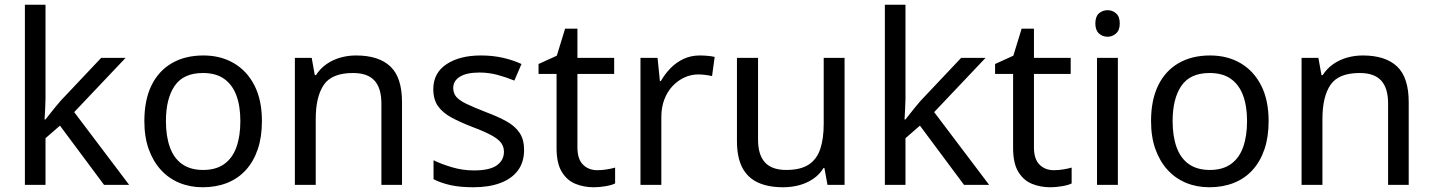

<svg xmlns="http://www.w3.org/2000/svg" viewBox="-20 -780 6044 810"><path d="M172 -363Q172 -347 170.5 -321Q169 -295 168 -276H172Q178 -284 190 -299Q202 -314 214.5 -329.5Q227 -345 236 -355L407 -536H510L293 -307L525 0H419L233 -250L172 -197V0H85V-760H172Z M1085 -269Q1085 -202 1067.5 -150.5Q1050 -99 1017.5 -63Q985 -27 938.5 -8.5Q892 10 835 10Q782 10 737 -8.5Q692 -27 659 -63Q626 -99 607.5 -150.5Q589 -202 589 -269Q589 -358 619 -419.5Q649 -481 705 -513.5Q761 -546 838 -546Q911 -546 966.5 -513.5Q1022 -481 1053.5 -419.5Q1085 -358 1085 -269ZM680 -269Q680 -206 696.5 -159.5Q713 -113 748 -88Q783 -63 837 -63Q891 -63 926 -88Q961 -113 977.5 -159.5Q994 -206 994 -269Q994 -333 977 -378Q960 -423 925.5 -447.5Q891 -472 836 -472Q754 -472 717 -418Q680 -364 680 -269Z M1482 -546Q1578 -546 1627 -499.5Q1676 -453 1676 -349V0H1589V-343Q1589 -408 1560 -440Q1531 -472 1469 -472Q1380 -472 1346 -422Q1312 -372 1312 -278V0H1224V-536H1295L1308 -463H1313Q1331 -491 1357.5 -509.5Q1384 -528 1416 -537Q1448 -546 1482 -546Z M2191 -148Q2191 -96 2165 -61Q2139 -26 2091 -8Q2043 10 1977 10Q1921 10 1880.5 1Q1840 -8 1809 -24V-104Q1841 -88 1886.5 -74.5Q1932 -61 1979 -61Q2046 -61 2076 -82.5Q2106 -104 2106 -140Q2106 -160 2095 -176Q2084 -192 2055.5 -208Q2027 -224 1974 -244Q1922 -264 1885 -284Q1848 -304 1828 -332Q1808 -360 1808 -404Q1808 -472 1863.5 -509Q1919 -546 2009 -546Q2058 -546 2100.5 -536.5Q2143 -527 2180 -510L2150 -440Q2116 -454 2079 -464Q2042 -474 2003 -474Q1949 -474 1920.5 -456.5Q1892 -439 1892 -409Q1892 -387 1905 -371.5Q1918 -356 1948.5 -341.5Q1979 -327 2030 -307Q2081 -288 2117 -268Q2153 -248 2172 -219.5Q2191 -191 2191 -148Z M2500 -62Q2520 -62 2541 -65.5Q2562 -69 2575 -73V-6Q2561 1 2535 5.5Q2509 10 2485 10Q2443 10 2407.5 -4.5Q2372 -19 2350 -55Q2328 -91 2328 -156V-468H2252V-510L2329 -545L2364 -659H2416V-536H2571V-468H2416V-158Q2416 -109 2439.5 -85.5Q2463 -62 2500 -62Z M2932 -546Q2947 -546 2964.5 -544.5Q2982 -543 2995 -540L2984 -459Q2971 -462 2955.5 -464Q2940 -466 2926 -466Q2895 -466 2867 -453Q2839 -440 2817 -416.5Q2795 -393 2782.5 -360Q2770 -327 2770 -286V0H2682V-536H2754L2764 -438H2768Q2785 -468 2809 -492.5Q2833 -517 2864 -531.5Q2895 -546 2932 -546Z M3543 -536V0H3471L3458 -71H3454Q3437 -43 3410 -25Q3383 -7 3351 1.5Q3319 10 3284 10Q3220 10 3176.5 -10.5Q3133 -31 3111 -74Q3089 -117 3089 -185V-536H3178V-191Q3178 -127 3207 -95Q3236 -63 3297 -63Q3357 -63 3391.5 -85.5Q3426 -108 3440.5 -151.5Q3455 -195 3455 -257V-536Z M3800 -363Q3800 -347 3798.5 -321Q3797 -295 3796 -276H3800Q3806 -284 3818 -299Q3830 -314 3842.5 -329.5Q3855 -345 3864 -355L4035 -536H4138L3921 -307L4153 0H4047L3861 -250L3800 -197V0H3713V-760H3800Z M4426 -62Q4446 -62 4467 -65.5Q4488 -69 4501 -73V-6Q4487 1 4461 5.5Q4435 10 4411 10Q4369 10 4333.5 -4.5Q4298 -19 4276 -55Q4254 -91 4254 -156V-468H4178V-510L4255 -545L4290 -659H4342V-536H4497V-468H4342V-158Q4342 -109 4365.5 -85.5Q4389 -62 4426 -62Z M4696 -536V0H4608V-536ZM4653 -737Q4673 -737 4688.5 -723.5Q4704 -710 4704 -681Q4704 -653 4688.5 -639Q4673 -625 4653 -625Q4631 -625 4616 -639Q4601 -653 4601 -681Q4601 -710 4616 -723.5Q4631 -737 4653 -737Z M5332 -269Q5332 -202 5314.5 -150.5Q5297 -99 5264.5 -63Q5232 -27 5185.5 -8.5Q5139 10 5082 10Q5029 10 4984 -8.5Q4939 -27 4906 -63Q4873 -99 4854.5 -150.5Q4836 -202 4836 -269Q4836 -358 4866 -419.5Q4896 -481 4952 -513.5Q5008 -546 5085 -546Q5158 -546 5213.5 -513.5Q5269 -481 5300.5 -419.5Q5332 -358 5332 -269ZM4927 -269Q4927 -206 4943.5 -159.5Q4960 -113 4995 -88Q5030 -63 5084 -63Q5138 -63 5173 -88Q5208 -113 5224.5 -159.5Q5241 -206 5241 -269Q5241 -333 5224 -378Q5207 -423 5172.5 -447.5Q5138 -472 5083 -472Q5001 -472 4964 -418Q4927 -364 4927 -269Z M5729 -546Q5825 -546 5874 -499.5Q5923 -453 5923 -349V0H5836V-343Q5836 -408 5807 -440Q5778 -472 5716 -472Q5627 -472 5593 -422Q5559 -372 5559 -278V0H5471V-536H5542L5555 -463H5560Q5578 -491 5604.5 -509.5Q5631 -528 5663 -537Q5695 -546 5729 -546Z"/></svg>

Font: lkorean25
Style: Book
Weight: 400
Designer: Jelle Bosma - Monotype Design Team
Foundry: Monotype Imaging Inc.
Version: Version 2.003